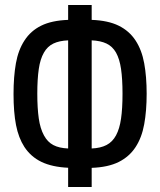

<svg xmlns="http://www.w3.org/2000/svg" viewBox="-20 -749 642 769"><path d="M252.9 -77.1Q188.5 -80.1 146 -100.6Q103.5 -121.1 77.6 -160.6Q54.2 -196.8 44.2 -248Q34.2 -299.3 34.2 -372.6Q34.2 -441.9 43.7 -495.4Q53.2 -548.8 78.1 -586.9Q103 -625.5 145 -646.2Q187 -667 252.9 -669.4V-729H347.2V-669.4Q413.1 -667 455.6 -646Q498 -625 522.9 -586.9Q547.9 -548.8 557.6 -495.4Q567.4 -441.9 567.4 -373.5Q567.4 -305.2 557.6 -251.5Q547.9 -197.8 522.9 -159.7Q498 -121.6 455.6 -100.3Q413.1 -79.1 347.2 -76.7V0H252.9ZM252.9 -587.4Q217.3 -585.9 193.6 -574.5Q169.9 -563 155.8 -538.1Q141.1 -512.7 135.3 -472.4Q129.4 -432.1 129.4 -374Q129.4 -315.4 135.3 -274.7Q141.1 -233.9 156.2 -206.5Q170.4 -180.2 193.6 -168Q216.8 -155.8 252.9 -154.3ZM347.2 -154.3Q382.8 -155.8 406.7 -168.2Q430.7 -180.7 444.8 -207Q459 -233.4 464.8 -273.9Q470.7 -314.5 470.7 -373.5Q470.7 -432.6 464.8 -472.7Q459 -512.7 444.8 -538.1Q430.7 -563 406.7 -574.5Q382.8 -585.9 347.2 -587.4Z"/></svg>

Font: Hack
Style: Regular
Weight: 400
Monospace: yes
Designer: Christopher Simpkins
Foundry: Christopher Simpkins
Version: Version 2.019; ttfautohint (v1.4.1) -l 4 -r 80 -G 350 -x 0 -